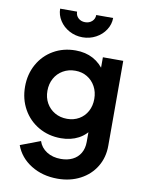

<svg xmlns="http://www.w3.org/2000/svg" viewBox="-106 -858 863 1150"><g transform="rotate(10 326.0 -283.0)"><path d="M68 61 189.5 15Q202 53.8 238 76.9Q274 100 324.5 100Q364.5 100 395.1 85Q425.8 70 442.8 41.1Q459.8 12.2 459.8 -27V-150.5L484.5 -120.8Q456.8 -72 410 -47.1Q363.2 -22.2 302.5 -22.2Q227.8 -22.2 167.2 -57.1Q106.8 -92 72.6 -153.1Q38.5 -214.2 38.5 -290Q38.5 -365 72.2 -425.8Q106 -486.5 165.6 -521Q225.2 -555.5 300.2 -555.5Q360.5 -555.5 406.9 -530.5Q453.2 -505.5 484.5 -456.5L467.2 -424.2V-543.5H591V-27Q591 44.2 557 100.4Q523 156.5 462.4 188.2Q401.8 220 325 220Q233.2 220 163.9 176.9Q94.5 133.8 68 61ZM459.8 -288.5Q459.8 -330.8 441.5 -364.1Q423.2 -397.5 391.5 -416.5Q359.8 -435.5 319.2 -435.5Q277.8 -435.5 244.8 -416.5Q211.8 -397.5 193.2 -363.9Q174.8 -330.2 174.8 -288.5Q174.8 -246.8 193.2 -213.9Q211.8 -181 244.6 -162Q277.5 -143 319.2 -143Q359.8 -143 391.9 -161.6Q424 -180.2 441.9 -213.2Q459.8 -246.2 459.8 -288.5ZM164.5 -785.8H267.5Q267.5 -762.2 284 -747Q300.5 -731.8 325.5 -731.8Q350.5 -731.8 367.2 -747Q384 -762.2 384 -785.8H486.8Q486.8 -747.2 465.2 -713.7Q443.7 -680.1 406.5 -660Q369.2 -640 325.7 -640Q282.2 -640 245.1 -659.9Q208 -679.8 186.3 -713.6Q164.5 -747.5 164.5 -785.8Z"/></g></svg>

Font: Trafiko Sans Variable
Style: Regular
Weight: 400
Designer: Gumpita Rahayu / Trafiko
Foundry: Tokotype / Trafiko
Version: Version 0.001;FEAKit 1.0